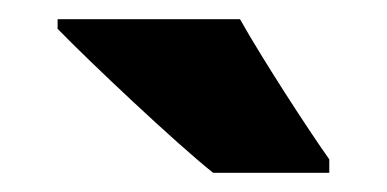

<svg xmlns="http://www.w3.org/2000/svg" viewBox="-20 -786 403 200"><path d="M230 -766H40V-756C73 -722 163 -637 202 -606H323V-620C301 -651 253 -725 230 -766Z"/></svg>

Font: Noto Sans Gurmukhi Condensed Black
Style: Regular
Weight: 900
Width: 3
Designer: Jelle Bosma - Monotype Design Team
Foundry: Monotype Imaging Inc.
Version: Version 2.004